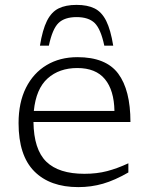

<svg xmlns="http://www.w3.org/2000/svg" viewBox="-20 -756 609 786"><path d="M297 -522Q413.5 -522 463.8 -454.8Q514 -387.5 514 -256.5H117Q118.5 -144 169.5 -94.2Q220.5 -44.5 325.5 -44.5Q376.5 -44.5 418.5 -55.5Q460.5 -66.5 505.5 -87.5V-50Q450 -18 401.8 -4Q353.5 10 300.5 10Q184.5 10 120.2 -54.8Q56 -119.5 56 -252Q56 -336 86.2 -396.5Q116.5 -457 170.8 -489.5Q225 -522 297 -522ZM296.5 -477.5Q222.5 -477.5 175 -435Q127.5 -392.5 118.5 -302H448.5Q447 -386.5 409.5 -432Q372 -477.5 296.5 -477.5ZM293.5 -686Q244.5 -686 219.5 -661.8Q194.5 -637.5 180 -569H143.5Q154 -634 172.2 -670.5Q190.5 -707 219.8 -721.5Q249 -736 293.5 -736Q338 -736 367.2 -721.5Q396.5 -707 414.8 -670.5Q433 -634 443.5 -569H407Q392.5 -637.5 367.5 -661.8Q342.5 -686 293.5 -686Z"/></svg>

Font: Newsreader Caption Light
Style: Regular
Weight: 300
Designer: Hugues Gentile
Foundry: Production Type
Version: Version 1.001